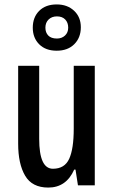

<svg xmlns="http://www.w3.org/2000/svg" viewBox="-20 -837 511 867"><path d="M408 -540V0H332L321 -71H315Q279 10 198 10Q125 10 93.5 -43.5Q62 -97 62 -188V-540H157V-210Q157 -75 219 -75Q272 -75 292.5 -120Q313 -165 313 -256V-540ZM236 -608Q186 -608 157 -637Q128 -666 128 -712Q128 -759 157 -788Q186 -817 236 -817Q284 -817 314.5 -788.5Q345 -760 345 -714Q345 -667 315.5 -637.5Q286 -608 236 -608ZM237 -663Q259 -663 273.5 -676.5Q288 -690 288 -712Q288 -735 274.5 -749Q261 -763 237 -763Q214 -763 199.5 -749Q185 -735 185 -712Q185 -690 198 -676.5Q211 -663 237 -663Z"/></svg>

Font: Noto Sans Tamil ExtraCondensed Medium
Style: Regular
Weight: 500
Width: 2
Designer: Jelle Bosma - Monotype Design Team
Foundry: Monotype Imaging Inc.
Version: Version 2.004; ttfautohint (v1.8.4.7-5d5b)